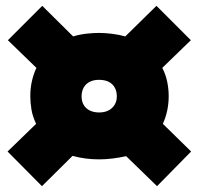

<svg xmlns="http://www.w3.org/2000/svg" viewBox="-20 -689 682 659"><path d="M124 -50 6 -169 104 -264Q92 -289 88 -313Q84 -337 84 -359Q84 -386 89.5 -410.5Q95 -435 105 -456L7 -551L125 -669L231 -564Q254 -571 277.5 -573.5Q301 -576 320 -576Q340 -576 364.5 -573Q389 -570 410 -564L517 -669L635 -551L537 -456Q549 -433 554 -408Q559 -383 559 -359Q559 -334 554 -310Q549 -286 539 -264L636 -169L519 -50L413 -153Q391 -148 366.5 -145Q342 -142 320 -142Q296 -142 273.5 -145Q251 -148 229 -154ZM320 -303Q339 -303 352.5 -310Q366 -317 373.5 -329.5Q381 -342 381 -358Q381 -376 373.5 -389Q366 -402 352.5 -408.5Q339 -415 320 -415Q301 -415 287.5 -408Q274 -401 267 -388Q260 -375 260 -358Q260 -341 267.5 -328.5Q275 -316 288.5 -309.5Q302 -303 320 -303Z"/></svg>

Font: Mona Sans Expanded Black
Style: Regular
Weight: 900
Width: 7
Designer: Deni Anggara
Foundry: GitHub
Version: Version 2.000